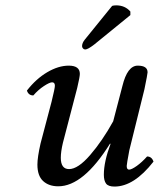

<svg xmlns="http://www.w3.org/2000/svg" viewBox="-20 -684 591 714"><path d="M391.1 -148.9 389.2 -149.9Q290 8.8 196.8 8.8Q161.6 8.8 140.4 -10.7Q119.1 -30.3 119.1 -71.8Q119.1 -99.1 130.9 -150.9L171.9 -306.2Q184.1 -356 184.1 -365.2Q184.1 -377.9 173.8 -377.9Q164.6 -377.9 143.3 -364Q122.1 -350.1 104 -329.1Q85.9 -329.1 80.1 -347.2Q114.3 -391.1 155.8 -415.5Q197.3 -439.9 235.8 -439.9Q276.9 -439.9 276.9 -409.2Q276.9 -398.4 267.1 -356.9L213.9 -152.8Q206.1 -119.6 206.1 -97.2Q206.1 -55.2 236.8 -55.2Q270 -55.2 315.2 -107.4Q360.4 -159.7 400.9 -232.9L435.1 -363.8Q453.6 -439.9 492.2 -439.9Q528.8 -439.9 528.8 -415Q528.8 -409.2 517.1 -352.1L460.9 -125Q451.2 -73.2 451.2 -66.9Q451.2 -53.2 460 -53.2Q469.2 -53.2 488.8 -67.1Q508.3 -81.1 526.9 -102.1Q544.4 -102.1 550.8 -83Q478.5 9.8 405.8 9.8Q382.8 9.8 374.5 -1.2Q366.2 -12.2 366.2 -34.2Q366.2 -82.5 391.1 -148.9ZM397 -662.1Q402.8 -664.1 412.1 -664.1Q444.8 -664.1 464.8 -641.1V-627.9L331.1 -519Q306.6 -500 296.9 -500Q292 -500 288.6 -503.9Q285.2 -507.8 285.2 -512.2Q285.2 -523.9 294.9 -536.1Z"/></svg>

Font: Common Serif News
Style: Italic
Weight: 450
Italic angle: -12°
Designer: Philipp H. Poll, Khaled Hosny
Foundry: Stefan Peev, Context Ltd.
Version: Version 1.026